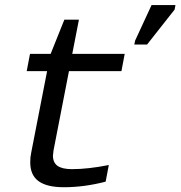

<svg xmlns="http://www.w3.org/2000/svg" viewBox="-20 -745 726 772"><path d="M87.4 -459 100.6 -528.3H183.6L238.8 -666H297.4L270.5 -528.3H481.4L468.3 -459H257.3L195.3 -140.6L192.9 -119.1Q192.9 -91.3 211.4 -78.1Q230 -64.9 269.5 -64.9Q334.5 -64.9 417.5 -81.5L404.8 -14.6Q318.8 7.8 236.8 7.8Q168.9 7.8 135.3 -16.4Q101.6 -40.5 101.6 -92.3Q101.6 -114.3 105.5 -131.3L169.4 -459ZM520 -565.9 523.4 -582 589.4 -724.6H685.5L682.1 -706.5L571.3 -565.9Z"/></svg>

Font: Cousine
Style: Italic
Weight: 400
Italic angle: -12°
Monospace: yes
Designer: Steve Matteson
Foundry: Monotype Imaging Inc.
Version: Version 1.21